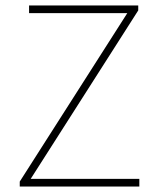

<svg xmlns="http://www.w3.org/2000/svg" viewBox="-20 -680 578 700"><path d="M52 0V-18L444 -632H86V-660H484V-642L92 -28H488V0Z"/></svg>

Font: Source Sans 3 Variable
Style: Regular
Weight: 200
Designer: Paul D. Hunt
Foundry: Adobe Systems Incorporated
Version: Version 3.026